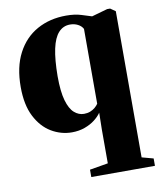

<svg xmlns="http://www.w3.org/2000/svg" viewBox="-86 -608 759 912"><g transform="rotate(-10 293.5 -152.0)"><path d="M280 236.5V201L368.5 186V23L370 -58Q359 -41.5 338.2 -25.2Q317.5 -9 289.2 1.2Q261 11.5 227 11.5Q174.5 11.5 128 -16.2Q81.5 -44 52.8 -100.2Q24 -156.5 24 -242.5Q24 -339 58.8 -405.2Q93.5 -471.5 154.8 -505.5Q216 -539.5 295 -539.5Q337 -539.5 367.5 -529.8Q398 -520 416.5 -514.5L492.5 -536H507L531.5 -519V186L587 201V236.5ZM298.5 -65Q315 -65 328.5 -70.2Q342 -75.5 352 -84Q362 -92.5 368 -101.5V-462.5Q360 -477.5 343.2 -486Q326.5 -494.5 306 -494.5Q273 -494.5 250.5 -470Q228 -445.5 217 -394.2Q206 -343 205.5 -262.5Q205.5 -188.5 218 -145.2Q230.5 -102 251.8 -83.5Q273 -65 298.5 -65Z"/></g></svg>

Font: Merriweather 96pt Black
Style: Regular
Weight: 900
Version: Version 2.100